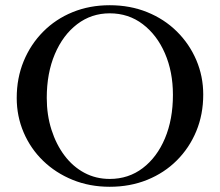

<svg xmlns="http://www.w3.org/2000/svg" viewBox="-20 -703 842 735"><path d="M400 12Q323 12 258 -14.5Q193 -41 145 -87.5Q97 -134 70.5 -196Q44 -258 44 -328Q44 -404 70.5 -468.5Q97 -533 145 -581.5Q193 -630 258 -656.5Q323 -683 400 -683Q478 -683 543.5 -656.5Q609 -630 657 -582.5Q705 -535 731.5 -473Q758 -411 758 -341Q758 -265 731.5 -201Q705 -137 657 -89Q609 -41 543.5 -14.5Q478 12 400 12ZM400 -18Q472 -18 526.5 -59.5Q581 -101 611.5 -173.5Q642 -246 642 -340Q642 -428 611.5 -498.5Q581 -569 526.5 -610.5Q472 -652 400 -652Q330 -652 275.5 -610.5Q221 -569 190 -496Q159 -423 159 -328Q159 -263 177 -206.5Q195 -150 227 -107.5Q259 -65 303 -41.5Q347 -18 400 -18Z"/></svg>

Font: Ibarra Real Nova Medium
Style: Regular
Weight: 500
Designer: Jose Maria Ribagorda & Octavio Pardo
Foundry: Jose Maria Ribagorda
Version: Version 2.000